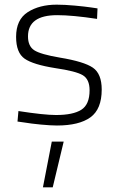

<svg xmlns="http://www.w3.org/2000/svg" viewBox="-20 -529 503 823"><path d="M164 274 202 78H253L206 274ZM398 -493 396 -448Q291 -464 225 -464Q100 -464 100 -373Q100 -331 127 -313.5Q154 -296 237 -282Q340 -265 378 -239Q416 -213 416 -145Q416 -61 367.5 -26Q319 9 224 9Q198 9 155.5 5Q113 1 84 -4L55 -8L59 -53Q169 -36 220 -36Q293 -36 328.5 -58.5Q364 -81 364 -142Q364 -189 335 -206.5Q306 -224 217 -237Q122 -252 85.5 -277.5Q49 -303 49 -371Q49 -445 99 -477Q149 -509 223 -509Q257 -509 300.5 -505Q344 -501 371 -497Z"/></svg>

Font: TitilliumText
Style: Light
Weight: 300
Designer: Accademia di Belle Arti di Urbino and others
Foundry: Accademia di Belle Arti di Urbino and others.
Version: Version 60.001